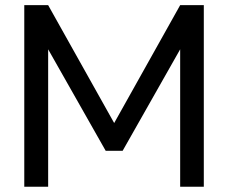

<svg xmlns="http://www.w3.org/2000/svg" viewBox="-20 -710 866 730"><path d="M754.9 -690.4V0H665V-522.5L446.3 -136.7H381.8L163.1 -522.5V0H72.3V-690.4H163.1L414.1 -242.2L665 -690.4Z"/></svg>

Font: Dinish Expanded
Style: Regular
Weight: 400
Width: 7
Designer: Charles Nix
Foundry: Playbeing
Version: Version 2.005; ttfautohint (v1.8.3)